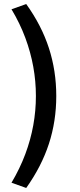

<svg xmlns="http://www.w3.org/2000/svg" viewBox="-20 -739 395 952"><path d="M110 193 37 167Q79 96 105.5 25Q132 -46 145 -118Q158 -190 158 -263Q158 -336 145 -408Q132 -480 105.5 -551.5Q79 -623 37 -693L110 -719Q186 -613 222.5 -500.5Q259 -388 259 -263Q259 -138 222.5 -26Q186 86 110 193Z"/></svg>

Font: Nunito Sans 12pt ExtraLight 6pt Medium
Style: Regular
Weight: 500
Version: Version 3.101;gftools[0.9.27]